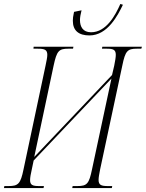

<svg xmlns="http://www.w3.org/2000/svg" viewBox="-43 -950 737 970"><path d="M409 -771C501 -771 553 -874 578 -926L565 -930C540 -873 494 -787 417 -787C376 -787 361 -815 361 -849C361 -861 364 -879 369 -898L331 -890C326 -868 325 -855 325 -845C325 -795 355 -771 409 -771ZM-23 0H177L179 -10H155C122 -10 109 -15 109 -40C109 -53 112 -70 118 -96L127 -139L520 -553L422 -95C407 -22 397 -10 348 -10H324L322 0H522L524 -10H502C469 -10 455 -15 455 -41C455 -53 458 -70 463 -95L575 -619C590 -693 601 -704 649 -704H671L674 -714H474L472 -704H496C529 -704 542 -699 542 -673C542 -661 539 -643 534 -618L523 -571L130 -157L228 -619C244 -693 254 -704 303 -704H326L328 -714H127L126 -704H147C182 -704 196 -699 196 -673C196 -660 192 -643 187 -618L76 -95C61 -21 49 -10 0 -10H-21Z"/></svg>

Font: Noto Serif Display ExtraCondensed ExtraLight
Style: Italic
Weight: 200
Width: 2
Italic angle: -12°
Designer: Monotype Design Team
Foundry: Monotype Imaging Inc.
Version: Version 2.009